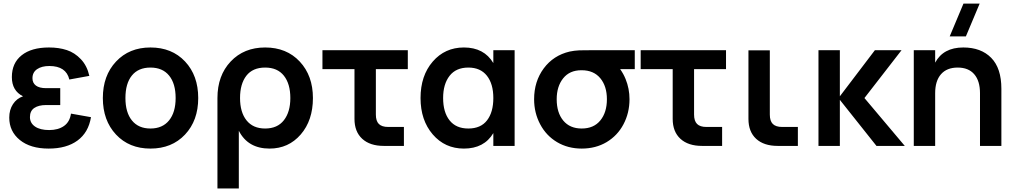

<svg xmlns="http://www.w3.org/2000/svg" viewBox="-20 -823 5730 1083"><path d="M254.4 15.1Q151.4 15.1 91.8 -33.4Q32.2 -82 32.2 -159.7Q32.2 -203.6 53.2 -235.6Q74.2 -267.6 109.9 -279.8Q46.9 -311 46.9 -388.2Q46.9 -467.3 102.1 -511.2Q157.2 -555.2 256.3 -555.2Q312.5 -555.2 356.9 -540.5Q401.4 -525.9 436.3 -489Q471.2 -452.1 483.9 -395L371.1 -374.5Q353 -450.7 258.3 -450.7Q215.3 -450.7 189.2 -432.9Q163.1 -415 163.1 -381.8Q163.1 -355 182.6 -340.3Q202.1 -325.7 240.2 -325.7H319.8V-230.5H240.2Q197.8 -230.5 173.3 -213.9Q148.9 -197.3 148.9 -162.6Q148.9 -128.9 177.7 -109.1Q206.5 -89.4 257.3 -89.4Q308.1 -89.4 340.8 -112.3Q373.5 -135.3 380.4 -182.1L493.2 -162.1Q479 -75.7 417.2 -30.3Q355.5 15.1 254.4 15.1Z M828.6 15.1Q708.5 15.1 634.3 -64.2Q560.1 -143.6 560.1 -270Q560.1 -396.5 634.5 -475.8Q709 -555.2 828.6 -555.2Q949.7 -555.2 1023.9 -476.1Q1098.1 -397 1098.1 -270Q1098.1 -143.1 1023.7 -64Q949.2 15.1 828.6 15.1ZM828.6 -98.1Q896.5 -98.1 933.6 -143.8Q970.7 -189.5 970.7 -270Q970.7 -351.6 933.8 -396.7Q897 -441.9 828.6 -441.9Q760.3 -441.9 723.9 -397Q687.5 -352.1 687.5 -270Q687.5 -188.5 724.4 -143.3Q761.2 -98.1 828.6 -98.1Z M1327.1 240.2H1206.5V-270Q1206.5 -397 1281.2 -476.1Q1356 -555.2 1475.6 -555.2Q1596.7 -555.2 1670.9 -475.6Q1745.1 -396 1745.1 -270Q1745.1 -144 1676.3 -64.5Q1607.4 15.1 1500.5 15.1Q1378.4 15.1 1327.1 -85.4ZM1475.6 -98.1Q1544.9 -98.1 1581.3 -144.8Q1617.7 -191.4 1617.7 -270Q1617.7 -350.1 1581.3 -396Q1544.9 -441.9 1475.6 -441.9Q1405.3 -441.9 1369.6 -395.8Q1334 -349.6 1334 -270Q1334 -189.9 1370.6 -144Q1407.2 -98.1 1475.6 -98.1Z M1798.8 -433.1V-540H2280.3V-433.1H2100.1V-176.8Q2100.1 -140.6 2116.9 -123.8Q2133.8 -106.9 2169.9 -106.9H2258.3V0H2145Q2066.9 0 2023.2 -40Q1979.5 -80.1 1979.5 -152.3V-433.1Z M2762.7 -540H2882.8V0H2762.7V-72.3Q2710.9 15.1 2596.7 15.1Q2489.7 15.1 2420.9 -64.9Q2352.1 -145 2352.1 -270Q2352.1 -396 2420.9 -475.6Q2489.7 -555.2 2596.7 -555.2Q2710.4 -555.2 2762.7 -467.3ZM2621.6 -441.9Q2552.2 -441.9 2515.9 -395.3Q2479.5 -348.6 2479.5 -270Q2479.5 -189.9 2515.9 -144Q2552.2 -98.1 2621.6 -98.1Q2691.9 -98.1 2727.3 -144.3Q2762.7 -190.4 2762.7 -270Q2762.7 -350.1 2726.3 -396Q2689.9 -441.9 2621.6 -441.9Z M3261.2 15.1Q3183.6 15.1 3122.3 -21.2Q3061 -57.6 3026.9 -122.1Q2992.7 -186.5 2992.7 -263.2Q2992.7 -363.8 3047.1 -437.3Q3101.6 -510.7 3193.4 -532.2Q3218.3 -537.6 3247.6 -539.1Q3288.6 -540 3334.5 -540H3560.5V-433.1H3478Q3497.1 -406.2 3508.8 -377Q3530.8 -323.2 3530.8 -263.2Q3530.8 -186 3496.6 -121.6Q3463.4 -58.6 3401.9 -21.5Q3340.3 15.1 3261.2 15.1ZM3261.2 -98.1Q3329.1 -98.1 3366.2 -143.6Q3403.3 -189 3403.3 -263.2Q3403.3 -336.9 3366 -381.8Q3328.6 -426.8 3261.2 -426.8H3259.3Q3192.9 -426.8 3156.5 -381.1Q3120.1 -335.4 3120.1 -263.2Q3120.1 -187.5 3157.2 -142.8Q3194.3 -98.1 3261.2 -98.1Z M3593.8 -433.1V-540H4075.2V-433.1H3895V-176.8Q3895 -140.6 3911.9 -123.8Q3928.7 -106.9 3964.8 -106.9H4053.2V0H3939.9Q3861.8 0 3818.1 -40Q3774.4 -80.1 3774.4 -152.3V-433.1Z M4480.5 -106.9V0H4366.7Q4288.6 0 4245.1 -40Q4201.7 -80.1 4201.7 -152.3V-539.1H4322.3V-176.8Q4322.3 -140.6 4339.1 -123.8Q4356 -106.9 4392.1 -106.9Z M4596.7 0V-540H4717.3V-279.8L4915 -540H5065.4L4856 -270L5083.5 0H4923.8L4717.3 -259.8V0Z M5505.9 -802.7 5428.2 -617.7H5336.9L5414.6 -802.7ZM5507.8 0V-297.4Q5507.8 -366.7 5475.3 -404.3Q5442.9 -441.9 5381.8 -441.9Q5320.8 -441.9 5287.8 -404.3Q5254.9 -366.7 5254.9 -297.4V0H5134.3V-540H5254.9V-469.7Q5300.8 -555.2 5413.6 -555.2Q5513.7 -555.2 5571 -496.8Q5628.4 -438.5 5628.4 -322.3V0Z"/></svg>

Font: Vela Sans Bd
Style: Bold
Weight: 700
Designer: Principal design: Mikhail Sharanda - project Manrope.
Design modification: Ravid Balaliev
Foundry: Mikhail Sharanda
Version: Version 1.001